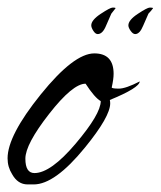

<svg xmlns="http://www.w3.org/2000/svg" viewBox="-30 -485 424 507"><path d="M261 -212Q261 -177 194 -95Q115 2 59 2H43Q17 2 2 -25Q-10 -44 -10 -67Q-10 -127 77.5 -235.5Q165 -344 219 -344Q270 -344 270 -290Q270 -276 265 -254Q266 -251 284 -251Q302 -251 339 -270Q338 -253 260 -221Q261 -217 261 -212ZM196 -264Q162 -264 99.5 -184Q37 -104 37 -66Q37 -28 61 -28Q104 -28 170 -106Q236 -184 236 -218Q220 -227 196 -264ZM327 -395Q321 -395 315 -403.5Q309 -412 309 -418Q309 -432 334 -448.5Q359 -465 365.5 -465Q372 -465 373 -464V-465Q374 -464 374 -463Q368 -455 362 -449L348 -417Q339 -395 327 -395ZM228 -395Q222 -395 216.5 -403.5Q211 -412 211 -418Q211 -432 236 -448.5Q261 -465 267.5 -465Q274 -465 275 -464V-463L264 -449L250 -417Q241 -395 228 -395Z"/></svg>

Font: Alex Brush
Style: Regular
Weight: 400
Designer: Robert E. Leuschke
Foundry: Robert E. Leuschke
Version: Version 1.003